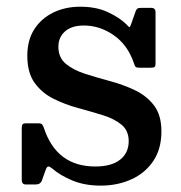

<svg xmlns="http://www.w3.org/2000/svg" viewBox="-20 -554 554 587"><path d="M389 -362Q370 -417 327.5 -446.5Q285 -476 236.5 -476Q199 -476 178.8 -458Q158.5 -440 158.5 -411Q158.5 -378 181.2 -359Q204 -340 239.8 -328.5Q275.5 -317 315.8 -306.2Q356 -295.5 392 -278.5Q428 -261.5 450.8 -231.8Q473.5 -202 473.5 -152.5Q473.5 -98.5 448.5 -61.5Q423.5 -24.5 381.2 -5.5Q339 13.5 288 13.5Q239 13.5 201.2 -2.2Q163.5 -18 140 -38.5Q132.5 -45 128 -45Q123.5 -45 120 -35.5L108 -2Q103.5 10 89 10H59Q46.5 10 46.5 -4V-161.5Q46.5 -170.5 49 -173.8Q51.5 -177 60 -177H97Q106 -177 108.8 -173.5Q111.5 -170 114 -163.5Q152.5 -45 271.5 -45Q321 -45 347.2 -65.8Q373.5 -86.5 373.5 -122.5Q373.5 -155 351 -173.2Q328.5 -191.5 293.2 -202.2Q258 -213 218.5 -223.8Q179 -234.5 143.8 -252Q108.5 -269.5 86 -300.5Q63.5 -331.5 63.5 -383.5Q63.5 -431.5 85 -464.8Q106.5 -498 143.2 -515.8Q180 -533.5 225 -533.5Q274 -533.5 309.5 -517Q345 -500.5 365.5 -480.5Q373 -472.5 375.2 -471Q377.5 -469.5 381.5 -482L394.5 -519Q397 -525.5 400.2 -527.8Q403.5 -530 413 -530H442.5Q455.5 -530 455.5 -516V-360Q455.5 -352 452.8 -349.5Q450 -347 441 -347H406Q395.5 -347 393.5 -350.8Q391.5 -354.5 389 -362Z"/></svg>

Font: Besley Medium
Style: Regular
Weight: 500
Designer: Owen Earl
Foundry: indestructible type*
Version: Version 2.001; ttfautohint (v1.8.3)